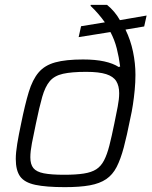

<svg xmlns="http://www.w3.org/2000/svg" viewBox="-20 -763 625 791"><path d="M247 8Q170 8 125.5 -1.5Q81 -11 63 -36Q45 -61 45 -108Q45 -134 51 -170.5Q57 -207 67 -254Q83 -333 98.5 -384Q114 -435 139 -464.5Q164 -494 207.5 -506Q251 -518 322 -518Q373 -518 409.5 -510Q446 -502 469 -487L475 -489Q470 -528 461 -563.5Q452 -599 435 -631L304 -610L314 -655L412 -671Q400 -688 385 -705.5Q370 -723 353 -739L354 -743H421Q437 -730 450.5 -714Q464 -698 474 -680L584 -699L574 -654L497 -641Q518 -598 528 -550Q538 -502 538 -455Q538 -424 535 -392.5Q532 -361 527.5 -331.5Q523 -302 517 -276Q503 -205 490 -156Q477 -107 460.5 -75Q444 -43 417.5 -25Q391 -7 350 0.5Q309 8 247 8ZM244 -43Q293 -43 325 -48Q357 -53 376.5 -65.5Q396 -78 408.5 -102Q421 -126 430.5 -163Q440 -200 451 -254Q459 -293 465 -324Q471 -355 471 -379Q471 -409 459 -428.5Q447 -448 417.5 -457.5Q388 -467 335 -467Q275 -467 239.5 -459Q204 -451 185 -428.5Q166 -406 154 -364Q142 -322 128 -254Q118 -207 111.5 -173Q105 -139 105 -115Q105 -86 117.5 -70.5Q130 -55 160.5 -49Q191 -43 244 -43Z"/></svg>

Font: Saira Thin Light
Style: Italic
Weight: 300
Italic angle: -12°
Version: Version 1.101